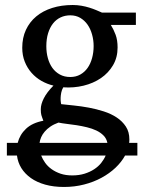

<svg xmlns="http://www.w3.org/2000/svg" viewBox="-20 -514 566 763"><path d="M267.1 183.1Q293.9 183.1 315.9 176.3Q337.9 169.4 354.5 158.4Q371.1 147.5 382.3 133.3Q393.6 119.1 399.9 104H143.6Q149.4 119.1 159.7 133.3Q169.9 147.5 185.3 158.4Q200.7 169.4 220.9 176.3Q241.2 183.1 267.1 183.1ZM212.4 -26.9Q193.4 -20 179.9 -10.7Q166.5 -1.5 157.5 9.3Q148.4 20 143.6 31.2Q138.7 42.5 137.2 53.7H406.7Q403.3 36.6 391.6 24.7Q379.9 12.7 362.8 4.6Q345.7 -3.4 325.4 -8.3Q305.2 -13.2 284.7 -16.4Q264.2 -19.5 245.4 -21.7Q226.6 -23.9 212.4 -26.9ZM352.1 -331.1Q352.1 -354.5 345.9 -376.7Q339.8 -398.9 328.1 -415.8Q316.4 -432.6 299.1 -442.9Q281.7 -453.1 259.3 -453.1Q238.3 -453.1 220.7 -444.8Q203.1 -436.5 190.7 -420.7Q178.2 -404.8 171.1 -381.8Q164.1 -358.9 164.1 -330.1Q164.1 -305.2 170.2 -283Q176.3 -260.7 188.2 -244.1Q200.2 -227.5 218 -217.8Q235.8 -208 259.3 -208Q281.7 -208 299.1 -217.8Q316.4 -227.5 328.1 -244.1Q339.8 -260.7 345.9 -283.2Q352.1 -305.7 352.1 -331.1ZM477.1 104Q462.9 129.9 439 152.6Q415 175.3 383.5 192.4Q352.1 209.5 314.2 219.2Q276.4 229 234.4 229Q192.9 229 159.7 219.7Q126.5 210.4 102.8 193.6Q79.1 176.8 64.9 154.1Q50.8 131.3 47.4 104H7.3V53.7H50.3Q58.6 21 83.5 -2.4Q108.4 -25.9 152.3 -34.2Q149.4 -42 147.5 -47.1Q145.5 -52.2 144.3 -56.9Q143.1 -61.5 142.6 -66.7Q142.1 -71.8 142.1 -80.1Q142.1 -99.6 154.1 -123.3Q166 -147 192.4 -173.8Q167.5 -179.7 145 -192.4Q122.6 -205.1 105.5 -224.4Q88.4 -243.7 78.4 -268.8Q68.4 -293.9 68.4 -324.2Q68.4 -363.8 83 -395.3Q97.7 -426.8 124 -448.7Q150.4 -470.7 187.3 -482.4Q224.1 -494.1 269 -494.1Q286.6 -494.1 303.5 -491.2Q320.3 -488.3 335.2 -483.6Q350.1 -479 362.8 -473.6Q375.5 -468.3 385.3 -463.9H520V-415H420.4Q431.6 -397 439.5 -375.7Q447.3 -354.5 447.3 -325.2Q447.3 -285.6 429.2 -254.9Q411.1 -224.1 381.1 -203.6Q351.1 -183.1 312.3 -173.6Q273.4 -164.1 231.4 -167Q225.6 -157.2 223.4 -146Q221.2 -134.8 220.9 -125Q220.7 -115.2 221.7 -108.2Q222.7 -101.1 223.1 -100.1Q245.6 -97.7 274.4 -94.7Q303.2 -91.8 333.3 -86.2Q363.3 -80.6 392.3 -71.3Q421.4 -62 443.8 -47.1Q466.3 -32.2 480.2 -11Q494.1 10.3 494.1 40Q494.1 43.5 493.9 46.6Q493.7 49.8 493.2 53.7H525.9V104Z"/></svg>

Font: Charis SIL Eur
Style: Regular
Weight: 400
Foundry: SIL International
Version: Version 5.000